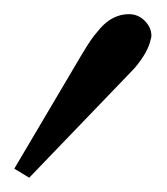

<svg xmlns="http://www.w3.org/2000/svg" viewBox="-23 -119 235 270"><path d="M158.2 -99.1Q171.4 -99.1 180.7 -89.6Q189.9 -80.1 189.9 -68.8Q189.9 -65.9 189 -64Q185.5 -45.9 166 -22.9L18.1 130.9L-2.9 118.2L91.8 -42Q99.1 -54.2 104 -61.5Q108.9 -68.8 117.7 -78.9Q126.5 -88.9 136.7 -94Q147 -99.1 158.2 -99.1Z"/></svg>

Font: Common Serif
Style: Italic
Weight: 400
Italic angle: -12°
Designer: Philipp H. Poll, Khaled Hosny
Foundry: Stefan Peev, Context Ltd.
Version: Version 1.026